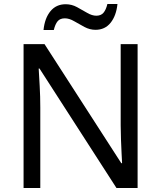

<svg xmlns="http://www.w3.org/2000/svg" viewBox="-20 -933 800 953"><path d="M663 0H558L176 -593H172Q174 -558 177 -506Q180 -454 180 -399V0H97V-714H201L582 -123H586Q585 -139 583.5 -171Q582 -203 580.5 -241Q579 -279 579 -311V-714H663ZM196 -784Q202 -843 230.5 -877.5Q259 -912 306 -912Q336 -912 362.5 -897.5Q389 -883 413 -869Q437 -855 458 -855Q481 -855 493.5 -869.5Q506 -884 513 -913H563Q557 -855 529 -820Q501 -785 454 -785Q426 -785 399.5 -799Q373 -813 348.5 -827.5Q324 -842 302 -842Q278 -842 266 -827.5Q254 -813 247 -784Z"/></svg>

Font: Noto IKEA Arabic
Style: Regular
Weight: 400
Designer: Monotype Design Team
Foundry: Monotype Imaging Inc.
Version: Version 1.200